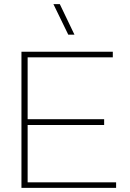

<svg xmlns="http://www.w3.org/2000/svg" viewBox="-20 -911 631 931"><path d="M84 0V-660H527V-633H114V-333H485V-305H114V-27H543V0ZM239 -891H270L341 -743H311Z"/></svg>

Font: Human Sans ExtraLight
Style: Regular
Weight: 200
Designer: Tim Radville
Foundry: Continuum
Version: Version 1.000;FEAKit 1.0